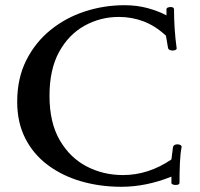

<svg xmlns="http://www.w3.org/2000/svg" viewBox="-20 -704 767 737"><path d="M46 -313Q46 -403 80.5 -472Q115 -541 173.5 -588.5Q232 -636 305.5 -660Q379 -684 458 -684Q505 -684 546 -673Q587 -662 619 -645V-668Q619 -673 624 -675Q629 -677 635 -677Q648 -677 648 -668Q648 -631 650.5 -593Q653 -555 658 -520Q659 -515 654 -512.5Q649 -510 642 -510Q636 -510 631 -512.5Q626 -515 625 -520L617 -567Q576 -605 531 -622Q486 -639 436 -639Q365 -639 304 -605Q243 -571 206.5 -504Q170 -437 170 -336Q170 -234 209 -166.5Q248 -99 312 -65.5Q376 -32 452 -32Q550 -32 638 -92L644 -139Q646 -150 662 -150Q668 -150 673 -147Q678 -144 677 -139Q672 -113 670.5 -76.5Q669 -40 669 -2Q669 6 654 6Q648 6 643 4Q638 2 638 -2V-26Q541 13 446 13Q364 13 291.5 -8Q219 -29 163.5 -70.5Q108 -112 77 -173Q46 -234 46 -313Z"/></svg>

Font: Sedan SC
Style: Regular
Weight: 400
Designer: Sebastian Salazar
Foundry: Sebastian Salazar
Version: Version 1.100; ttfautohint (v1.8.4.7-5d5b)